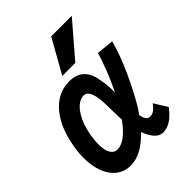

<svg xmlns="http://www.w3.org/2000/svg" viewBox="-228 -926 1055 1055"><g transform="rotate(-45 300.0 -398.0)"><path d="M11 -206.5Q11 -249 19 -292Q33 -374 65.8 -434.5Q98.5 -495 146.2 -527.5Q194 -560 252.5 -560Q364 -560 379.5 -435.5Q388.5 -400 387.5 -338.5Q413.5 -391 437.8 -452.2Q462 -513.5 475 -558.5L575.5 -548.5Q550.5 -457 506 -361Q461.5 -265 417.5 -190.5L393.5 -156.5Q398 -132 407 -120Q416 -108 431.5 -108Q449.5 -108 465.2 -120.5Q481 -133 492 -150.5L540 -73.5Q483 4.5 419 4.5Q392 4.5 370.8 -19.5Q349.5 -43.5 335 -84Q248.5 7 166.5 7Q117.5 7 82.2 -20.5Q47 -48 29 -96.2Q11 -144.5 11 -206.5ZM247 -607.5 357.5 -804.5H517.5L348 -607.5ZM121.5 -201Q121.5 -155 136 -131Q150.5 -107 176 -107Q237 -107 309 -207Q307.5 -225 307.5 -240L306.5 -280.5Q306 -319.5 305 -343.2Q304 -367 301 -383Q289.5 -449 254 -449Q227.5 -449 202.2 -427.2Q177 -405.5 157.2 -364.5Q137.5 -323.5 127.5 -267.5Q121.5 -230 121.5 -201Z"/></g></svg>

Font: JuliaMono ExtraBoldItalic
Style: Regular
Weight: 800
Italic angle: -9°
Monospace: yes
Designer: cormullion
Foundry: corm
Version: Version 0.049; ttfautohint (v1.8.4)